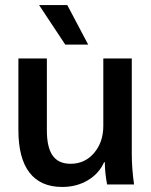

<svg xmlns="http://www.w3.org/2000/svg" viewBox="-20 -732 598 762"><path d="M53 -216V-500H166V-215Q166 -147 189 -114.5Q212 -82 260 -82Q317 -82 353.5 -125Q390 -168 390 -232V-500H503V-120Q503 -65 512 0H405Q396 -48 396 -88H393Q373 -43 328.5 -16.5Q284 10 227 10Q141 10 97 -47Q53 -104 53 -216ZM135 -712H247L330 -555H239Z"/></svg>

Font: Sarabun SemiBold
Style: Regular
Weight: 600
Designer: Suppakit Chalermlarp | Katatrad Co.,Ltd.
Foundry: Cadson Demak Co.,Ltd.
Version: Version 1.000; ttfautohint (v1.6)